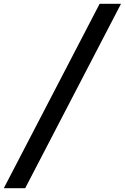

<svg xmlns="http://www.w3.org/2000/svg" viewBox="-27 -843 654 1006"><path d="M-7 143 495 -823H607L105 143Z"/></svg>

Font: Iosevka Curly SmBdEx
Style: Italic
Weight: 600
Width: 7
Italic angle: -9°
Monospace: yes
Designer: Belleve Invis
Foundry: Belleve Invis
Version: Version 11.1.0; ttfautohint (v1.8.3)